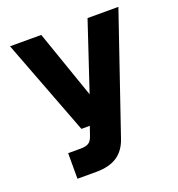

<svg xmlns="http://www.w3.org/2000/svg" viewBox="-129 -817 858 924"><g transform="rotate(-20 300.0 -355.0)"><path d="M111 0V-131H175Q200 -131 214.5 -139Q229 -147 237 -170L254 -219H211L24 -710H184L305 -362L421 -710H579L374 -110Q355 -53 314 -26.5Q273 0 208 0Z"/></g></svg>

Font: Geist Mono Black
Style: Regular
Weight: 900
Monospace: yes
Designer: Basement.studio, Andrés Briganti, Mateo Zaragoza
Foundry: Basement.studio, Vercel, Andrés Briganti, Guido Ferreyra, Mateo Zaragoza
Version: Version 1.500; ttfautohint (v1.8.4.7-5d5b)